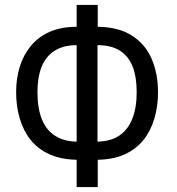

<svg xmlns="http://www.w3.org/2000/svg" viewBox="-20 -744 713 774"><path d="M374 -636Q458 -635 512 -600.5Q566 -566 591.5 -506.5Q617 -447 617 -372Q617 -316 602.5 -266.5Q588 -217 558.5 -180Q529 -143 483 -122Q437 -101 374 -100V10H289V-100Q226 -101 179.5 -122Q133 -143 103.5 -180Q74 -217 59.5 -266.5Q45 -316 45 -372Q45 -427 59.5 -474.5Q74 -522 104 -558.5Q134 -595 180 -615.5Q226 -636 289 -636V-724H374ZM289 -562Q235 -562 199.5 -539Q164 -516 147.5 -474Q131 -432 131 -372Q131 -308 148.5 -264Q166 -220 201.5 -197Q237 -174 289 -173ZM373 -173Q426 -174 461 -197.5Q496 -221 513.5 -265.5Q531 -310 531 -372Q531 -434 514.5 -476Q498 -518 463 -540Q428 -562 373 -562Z"/></svg>

Font: Noto Sans Display Condensed
Style: Regular
Weight: 400
Width: 3
Designer: Monotype Design Team
Foundry: Monotype Imaging Inc.
Version: Version 2.003